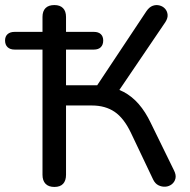

<svg xmlns="http://www.w3.org/2000/svg" viewBox="-40 -732 750 759"><path d="M175 7Q152 7 140 -5.5Q128 -18 128 -41V-536H18Q0 -536 -10 -545.5Q-20 -555 -20 -572Q-20 -588 -10 -597Q0 -606 18 -606H140L128 -572V-665Q128 -688 140 -700Q152 -712 175 -712Q197 -712 209 -700Q221 -688 221 -665V-572L209 -606H331Q349 -606 358.5 -597Q368 -588 368 -572Q368 -555 358.5 -545.5Q349 -536 331 -536H221V-395H358L329 -372L539 -688Q550 -704 563.5 -709Q577 -714 590.5 -710.5Q604 -707 612.5 -697.5Q621 -688 622.5 -674.5Q624 -661 614 -645L418 -356L375 -391Q416 -386 449 -368.5Q482 -351 508.5 -320.5Q535 -290 556 -246L648 -58Q657 -40 653.5 -26Q650 -12 639 -3.5Q628 5 614 6Q600 7 586.5 0.5Q573 -6 565 -23L478 -206Q450 -265 413 -290Q376 -315 323 -315H221V-41Q221 -18 209.5 -5.5Q198 7 175 7Z"/></svg>

Font: Nunito Medium
Style: Regular
Weight: 500
Designer: Vernon Adams
Foundry: Vernon Adams
Version: Version 3.602